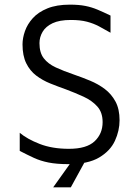

<svg xmlns="http://www.w3.org/2000/svg" viewBox="-20 -697 595 827"><path d="M274 10Q224 10 189 3Q154 -4 126 -17Q98 -30 65 -47V-125Q97 -98 151 -77Q205 -56 277 -56Q353 -56 387.5 -88.5Q422 -121 422 -171Q422 -213 399 -238.5Q376 -264 340 -280.5Q304 -297 264 -312Q230 -324 196.5 -337.5Q163 -351 136 -371.5Q109 -392 93 -424.5Q77 -457 77 -506Q77 -533 87.5 -563Q98 -593 121.5 -619Q145 -645 184.5 -661Q224 -677 281 -677Q320 -677 347.5 -671.5Q375 -666 400 -655.5Q425 -645 456 -630V-556Q430 -571 406.5 -583.5Q383 -596 354.5 -603.5Q326 -611 285 -611Q236 -611 206.5 -597Q177 -583 163.5 -560Q150 -537 150 -511Q150 -470 168.5 -446Q187 -422 220.5 -406.5Q254 -391 298 -376Q333 -364 368 -349.5Q403 -335 431.5 -313.5Q460 -292 477.5 -259.5Q495 -227 495 -179Q495 -134 475 -90.5Q455 -47 407 -18.5Q359 10 274 10ZM209 110 291 -5H348L285 110Z"/></svg>

Font: Maven Pro
Style: Regular
Weight: 400
Designer: Joe Prince
Foundry: Joe Prince
Version: Version 2.103